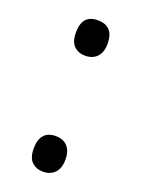

<svg xmlns="http://www.w3.org/2000/svg" viewBox="-114 -603 494 671"><g transform="rotate(20 133.0 -267.5)"><path d="M74.2 -51.8Q74.2 -84.5 89.1 -101.3Q104 -118.2 131.8 -118.2Q160.2 -118.2 176 -101.3Q191.9 -84.5 191.9 -51.8Q191.9 -20 175.8 -2.9Q159.7 14.2 131.8 14.2Q106.9 14.2 90.6 -1.2Q74.2 -16.6 74.2 -51.8ZM74.2 -482.9Q74.2 -548.8 131.8 -548.8Q191.9 -548.8 191.9 -482.9Q191.9 -451.2 175.8 -434.1Q159.7 -417 131.8 -417Q106.9 -417 90.6 -432.4Q74.2 -447.8 74.2 -482.9Z"/></g></svg>

Font: f05544669
Style: Regular
Weight: 400
Foundry: Ascender Corporation
Version: Version 1.10